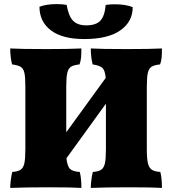

<svg xmlns="http://www.w3.org/2000/svg" viewBox="-20 -916 842 939"><path d="M764 -75Q772 -46 772 3Q727 0 613 0Q495 0 424 3Q424 -14 427 -37Q430 -60 434 -75Q462 -77 475 -86Q488 -95 493 -117Q498 -139 498 -187V-409L305 -142Q309 -103 322.5 -90Q336 -77 370 -75Q378 -46 378 3Q333 0 219 0Q101 0 30 3Q30 -14 33 -37Q36 -60 40 -75Q68 -77 81 -86Q94 -95 99 -117Q104 -139 104 -187V-491Q104 -538 99.5 -559Q95 -580 82 -588.5Q69 -597 39 -601Q30 -637 30 -679Q80 -676 209 -676Q318 -676 378 -679Q378 -653 376.5 -635.5Q375 -618 369 -601Q340 -598 327 -589.5Q314 -581 309 -559.5Q304 -538 304 -491V-269L497 -535Q494 -571 481 -583.5Q468 -596 433 -601Q424 -637 424 -679Q474 -676 603 -676Q712 -676 772 -679Q772 -653 770.5 -635.5Q769 -618 763 -601Q734 -598 721 -589.5Q708 -581 703 -559.5Q698 -538 698 -491V-187Q698 -140 703.5 -117.5Q709 -95 722.5 -86Q736 -77 764 -75ZM173 -883Q207 -896 258 -896Q286 -896 306 -892Q315 -838 337 -815Q359 -792 402 -792Q449 -792 470.5 -814.5Q492 -837 497 -892Q516 -895 541 -895Q595 -895 629 -881Q629 -810 568.5 -767.5Q508 -725 392 -725Q285 -725 229 -767.5Q173 -810 173 -883Z"/></svg>

Font: Vollkorn SC Black
Style: Regular
Weight: 900
Designer: Friedrich Althausen
Foundry: Friedrich Althausen
Version: Version 4.015